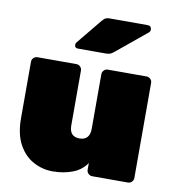

<svg xmlns="http://www.w3.org/2000/svg" viewBox="-85 -841 845 927"><g transform="rotate(10 337.0 -377.5)"><path d="M234 10Q184 10 139.5 -14Q95 -38 67.5 -88Q40 -138 40 -217V-493Q40 -504 48 -512Q56 -520 67 -520H258Q269 -520 277 -512Q285 -504 285 -493V-224Q285 -169 335 -169Q359 -169 372 -183Q385 -197 385 -224V-493Q385 -504 393 -512Q401 -520 412 -520H602Q613 -520 621 -512Q629 -504 629 -493V-27Q629 -16 621 -8Q613 0 602 0H427Q416 0 408 -8Q400 -16 400 -27V-60Q375 -23 331 -6.5Q287 10 234 10ZM252 -595Q236 -595 236 -611Q236 -619 241 -624L341 -746Q352 -759 359.5 -762Q367 -765 378 -765H564Q583 -765 583 -745Q583 -738 578 -733L431 -612Q423 -605 414 -600Q405 -595 389 -595Z"/></g></svg>

Font: Rubik Black
Style: Regular
Weight: 900
Designer: Hubert and Fischer
Foundry: Hubert and Fischer
Version: Version 2.300;gftools[0.9.30]